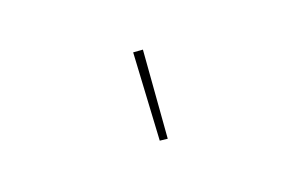

<svg xmlns="http://www.w3.org/2000/svg" viewBox="-37 -881 675 421"><g transform="rotate(20 300.0 -670.5)"><path d="M346 -583 225 -745 243 -758 361 -593Z"/></g></svg>

Font: Iosevka SS04 Th Ex Obl
Style: Regular
Weight: 100
Width: 7
Italic angle: -9°
Monospace: yes
Designer: Belleve Invis
Foundry: Belleve Invis
Version: Version 19.0.0; ttfautohint (v1.8.4)